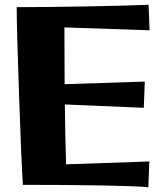

<svg xmlns="http://www.w3.org/2000/svg" viewBox="-20 -780 677 805"><path d="M76 -5Q70 -89 60 -376Q50 -663 50 -750Q161 -750 336.5 -753Q512 -756 603 -760L607 -653L250 -665L251 -427L587 -438L583 -328L252 -342Q253 -221 257 -91L606 -103L602 5Q548 0 405.5 -2.5Q263 -5 76 -5Z"/></svg>

Font: Otomanopee One
Style: Regular
Weight: 400
Designer: Das Ende der Wildnis
Foundry: Gutenberg Labo
Version: Version 3.005